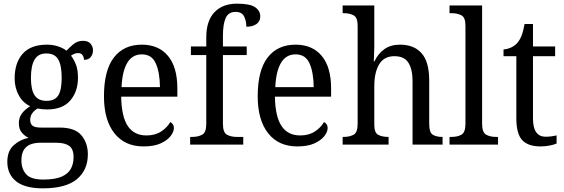

<svg xmlns="http://www.w3.org/2000/svg" viewBox="-20 -790 3083 1049"><path d="M214 239Q116 239 68 200.5Q20 162 20 94Q20 35 55 3.5Q90 -28 136 -37Q116 -46 99.5 -65Q83 -84 83 -117Q83 -147 99 -169Q115 -191 145 -210Q105 -228 82.5 -269.5Q60 -311 60 -361Q60 -447 104 -496.5Q148 -546 237 -546Q270 -546 299 -536Q328 -526 343 -513Q356 -527 379 -547Q402 -567 434 -567Q461 -567 474.5 -551.5Q488 -536 488 -515Q488 -494 476 -478.5Q464 -463 439 -463Q439 -476 431.5 -488Q424 -500 407 -500Q395 -500 386 -496Q377 -492 368 -486Q384 -465 395 -437Q406 -409 406 -365Q406 -290 364 -241Q322 -192 237 -192Q225 -192 210 -193.5Q195 -195 185 -197Q169 -188 157 -172.5Q145 -157 145 -134Q145 -114 157.5 -103.5Q170 -93 204 -93H306Q389 -93 424.5 -51Q460 -9 460 53Q460 139 400 189Q340 239 214 239ZM234 -239Q280 -239 298.5 -269Q317 -299 317 -365Q317 -433 298 -465.5Q279 -498 233 -498Q189 -498 169 -464.5Q149 -431 149 -364Q149 -300 169 -269.5Q189 -239 234 -239ZM216 191Q281 191 317 175Q353 159 367.5 131.5Q382 104 382 69Q382 24 358 7Q334 -10 289 -10H197Q172 -10 149 -2Q126 6 111.5 27Q97 48 97 87Q97 132 122.5 161.5Q148 191 216 191Z M764 10Q662 10 605 -62Q548 -134 548 -264Q548 -405 602 -475.5Q656 -546 755 -546Q846 -546 897.5 -485Q949 -424 949 -306V-262H642Q644 -152 678.5 -101Q713 -50 780 -50Q828 -50 861 -72Q894 -94 910 -123Q918 -120 924 -111.5Q930 -103 930 -90Q930 -70 912 -46.5Q894 -23 857.5 -6.5Q821 10 764 10ZM854 -314Q853 -395 831 -444Q809 -493 755 -493Q703 -493 675.5 -447Q648 -401 644 -314Z M1019 0V-42H1032Q1062 -42 1084.5 -54Q1107 -66 1107 -114V-489H1023V-536H1107V-586Q1107 -676 1151.5 -723Q1196 -770 1275 -770Q1346 -770 1374 -750.5Q1402 -731 1402 -700Q1402 -674 1381.5 -659Q1361 -644 1326 -644Q1326 -674 1314 -699.5Q1302 -725 1267 -725Q1228 -725 1213 -691.5Q1198 -658 1198 -595V-536H1328V-489H1198V-114Q1198 -66 1220 -54Q1242 -42 1273 -42H1309V0Z M1604 10Q1502 10 1445 -62Q1388 -134 1388 -264Q1388 -405 1442 -475.5Q1496 -546 1595 -546Q1686 -546 1737.5 -485Q1789 -424 1789 -306V-262H1482Q1484 -152 1518.5 -101Q1553 -50 1620 -50Q1668 -50 1701 -72Q1734 -94 1750 -123Q1758 -120 1764 -111.5Q1770 -103 1770 -90Q1770 -70 1752 -46.5Q1734 -23 1697.5 -6.5Q1661 10 1604 10ZM1694 -314Q1693 -395 1671 -444Q1649 -493 1595 -493Q1543 -493 1515.5 -447Q1488 -401 1484 -314Z M1852 0V-42H1859Q1890 -42 1912 -54Q1934 -66 1934 -114V-650Q1934 -695 1911.5 -706.5Q1889 -718 1859 -718H1852V-760H2025V-537Q2025 -511 2023.5 -484Q2022 -457 2022 -455H2026Q2045 -496 2079.5 -521Q2114 -546 2165 -546Q2242 -546 2283.5 -499Q2325 -452 2325 -350V-114Q2325 -66 2344.5 -54Q2364 -42 2395 -42H2398V0H2234V-346Q2234 -411 2211.5 -447Q2189 -483 2135 -483Q2078 -483 2051.5 -438.5Q2025 -394 2025 -320V-109Q2025 -64 2047 -53Q2069 -42 2100 -42H2103V0Z M2436 0V-42H2448Q2480 -42 2501.5 -54.5Q2523 -67 2523 -114V-650Q2523 -695 2500.5 -706.5Q2478 -718 2448 -718H2436V-760H2614V-114Q2614 -67 2635.5 -54.5Q2657 -42 2689 -42H2701V0Z M2934 10Q2865 10 2833 -24.5Q2801 -59 2801 -145V-483H2731V-520Q2750 -521 2770 -529.5Q2790 -538 2805 -554Q2820 -571 2829.5 -595Q2839 -619 2846 -659H2892V-536H3013V-483H2892V-143Q2892 -91 2910 -67Q2928 -43 2960 -43Q2978 -43 2992.5 -45Q3007 -47 3021 -50V-6Q3009 0 2984 5Q2959 10 2934 10Z"/></svg>

Font: Noto Serif Tamil SemiCondensed
Style: Italic
Weight: 400
Width: 4
Italic angle: -12°
Designer: Indian Type Foundry, Tom Grace, and the Monotype Design Team
Foundry: Monotype Imaging Inc.
Version: Version 2.003; ttfautohint (v1.8.4.7-5d5b)